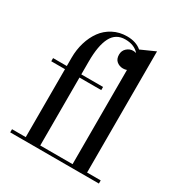

<svg xmlns="http://www.w3.org/2000/svg" viewBox="-178 -900 975 1030"><g transform="rotate(30 309.0 -385.0)"><path d="M32.2 -19.5H117.2V-440.4H32.2V-460H117.2V-511.7Q117.2 -561 130.6 -605.7Q144 -650.4 168.9 -684.8Q193.8 -719.2 232.7 -739.5Q271.5 -759.8 318.8 -759.8Q374.5 -759.8 408.7 -730.5L497.1 -770V-19.5H581.5V0H32.2ZM341.8 -440.4H207V-19.5H407.2V-603Q396.5 -599.1 384.3 -599.1Q362.3 -599.1 345.7 -612.5Q329.1 -626 329.1 -653.3Q329.1 -678.2 346.4 -693.6Q363.8 -709 384.3 -709Q394.5 -709 404.3 -706.1Q374.5 -740.7 318.8 -740.7Q260.3 -740.7 233.6 -689.7Q207 -638.7 207 -540V-460H341.8Z"/></g></svg>

Font: Bodoni* 11pt
Style: Regular
Weight: 400
Version: Version 2.3